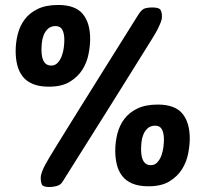

<svg xmlns="http://www.w3.org/2000/svg" viewBox="-20 -740 821 773"><path d="M179 13Q154 13 149 3.5Q144 -6 144 -24Q144 -35 149.5 -49.5Q155 -64 165 -82Q173 -97 206.5 -151.5Q240 -206 290.5 -287Q341 -368 404.5 -469.5Q468 -571 537 -681Q551 -703 564 -706.5Q577 -710 592 -710Q620 -710 626 -700.5Q632 -691 632 -673Q632 -662 626.5 -648.5Q621 -635 613 -619Q608 -609 590 -580Q572 -551 544.5 -507Q517 -463 481.5 -406Q446 -349 405.5 -284.5Q365 -220 320.5 -149.5Q276 -79 231 -7Q223 5 208 9Q193 13 179 13ZM214 -720Q283 -720 313 -684Q343 -648 343 -583Q343 -556 336.5 -522.5Q330 -489 312 -460Q294 -431 261.5 -411Q229 -391 177 -391Q138 -391 112 -402Q86 -413 71 -432.5Q56 -452 49.5 -478Q43 -504 43 -534Q43 -569 51.5 -602.5Q60 -636 79.5 -662Q99 -688 132 -704Q165 -720 214 -720ZM204 -635Q185 -635 173.5 -624.5Q162 -614 156 -599Q150 -584 148.5 -568Q147 -552 147 -540Q147 -476 186 -476Q202 -476 212.5 -487.5Q223 -499 229 -515.5Q235 -532 237 -549.5Q239 -567 239 -579Q239 -605 231 -620Q223 -635 204 -635ZM615 -319Q684 -319 714 -283Q744 -247 744 -182Q744 -155 737.5 -121.5Q731 -88 713 -59Q695 -30 662.5 -10Q630 10 578 10Q539 10 513 -1Q487 -12 472 -31.5Q457 -51 450.5 -77Q444 -103 444 -133Q444 -168 452.5 -201.5Q461 -235 480.5 -261Q500 -287 533 -303Q566 -319 615 -319ZM605 -234Q586 -234 574.5 -223.5Q563 -213 557 -198Q551 -183 549.5 -167Q548 -151 548 -139Q548 -75 587 -75Q603 -75 613.5 -86.5Q624 -98 630 -114.5Q636 -131 638 -148.5Q640 -166 640 -178Q640 -204 632 -219Q624 -234 605 -234Z"/></svg>

Font: Poetsen One
Style: Regular
Weight: 400
Designer: Pablo Impallari, Rodrigo Fuenzalida
Foundry: Pablo Impallari, Rodrigo Fuenzalida
Version: Version 1.001; ttfautohint (v0.93) -l 8 -r 50 -G 200 -x 14 -